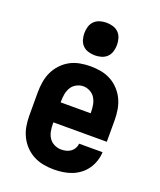

<svg xmlns="http://www.w3.org/2000/svg" viewBox="-141 -843 782 939"><g transform="rotate(20 250.0 -373.5)"><path d="M252 8Q225 8 197.5 3Q170 -2 145.5 -15Q121 -28 102 -48Q83 -68 71 -93Q59 -118 54.5 -145Q50 -172 50 -200V-320Q50 -347 54.5 -374.5Q59 -402 70.5 -426.5Q82 -451 101 -471.5Q120 -492 144 -505Q168 -518 195.5 -523Q223 -528 250 -528Q277 -528 304.5 -523Q332 -518 356 -505Q380 -492 399 -471.5Q418 -451 429.5 -426.5Q441 -402 445.5 -374.5Q450 -347 450 -320V-208H172V-200Q172 -181 175.5 -162.5Q179 -144 189 -128.5Q199 -113 216.5 -104.5Q234 -96 252 -96Q265 -96 278 -99Q291 -102 301.5 -109.5Q312 -117 318.5 -128.5Q325 -140 326 -153H448Q447 -130 439.5 -107Q432 -84 418.5 -64.5Q405 -45 386 -30.5Q367 -16 345 -7.5Q323 1 299.5 4.5Q276 8 252 8ZM172 -312H328V-320Q328 -338 324.5 -356.5Q321 -375 311.5 -390.5Q302 -406 285 -415Q268 -424 250 -424Q232 -424 215 -415Q198 -406 188.5 -390.5Q179 -375 175.5 -356.5Q172 -338 172 -320ZM250 -585Q233 -585 216 -590Q199 -595 187 -607Q175 -619 170 -636Q165 -653 165 -670Q165 -687 170 -704Q175 -721 187 -733Q199 -745 216 -750Q233 -755 250 -755Q267 -755 284 -750Q301 -745 313 -733Q325 -721 330 -704Q335 -687 335 -670Q335 -653 330 -636Q325 -619 313 -607Q301 -595 284 -590Q267 -585 250 -585Z"/></g></svg>

Font: Iosevka SS18 Extrabold
Style: Regular
Weight: 800
Monospace: yes
Designer: Belleve Invis
Foundry: Belleve Invis
Version: Version 25.1.1; ttfautohint (v1.8.4)